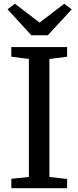

<svg xmlns="http://www.w3.org/2000/svg" viewBox="-20 -991 413 1011"><path d="M132 -59.2V-680.5L39.5 -692.4V-743H333.4V-692.4L240.2 -680.5V-59.1L333.4 -48.6V0H39.8V-49.6ZM145 -805.3 19.5 -942.1 58.7 -971.3 188.5 -872.1 318.4 -971.3 357.6 -941.8 232 -805.3Z"/></svg>

Font: Merriweather Light
Style: Regular
Weight: 300
Version: Version 2.100